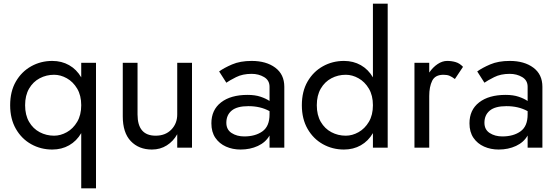

<svg xmlns="http://www.w3.org/2000/svg" viewBox="-20 -800 3018 1040"><path d="M116 -230Q116 -283 137.5 -320Q159 -357 195 -376Q231 -395 273 -395Q308 -395 342 -376Q376 -357 398 -320Q420 -283 420 -230Q420 -177 398 -140Q376 -103 342 -84Q308 -65 273 -65Q231 -65 195 -84Q159 -103 137.5 -140Q116 -177 116 -230ZM35 -230Q35 -156 66 -102Q97 -48 149 -19Q201 10 263 10Q314 10 354.5 -13Q395 -36 420 -79V220H500V-460H420V-381Q395 -424 354.5 -447Q314 -470 263 -470Q201 -470 149 -441Q97 -412 66 -358.5Q35 -305 35 -230Z M725 -180V-460H645V-170Q645 -81 688.5 -35.5Q732 10 803 10Q848 10 883.5 -12.5Q919 -35 940 -73V0H1020V-460H940V-180Q940 -131 908 -98Q876 -65 823 -65Q725 -65 725 -180Z M1206 -352Q1223 -364 1258.5 -382Q1294 -400 1343 -400Q1381 -400 1410.5 -382.5Q1440 -365 1440 -330V-253Q1421 -266 1391.5 -276Q1362 -286 1321 -286Q1230 -286 1177.5 -245.5Q1125 -205 1125 -132Q1125 -85 1146.5 -53.5Q1168 -22 1204 -6Q1240 10 1283 10Q1335 10 1377 -9.5Q1419 -29 1440 -66V0H1520V-330Q1520 -397 1471 -433.5Q1422 -470 1343 -470Q1281 -470 1237 -451Q1193 -432 1167 -413ZM1206 -135Q1206 -177 1235 -201Q1264 -225 1325 -225Q1358 -225 1386 -218.5Q1414 -212 1440 -198V-180Q1440 -116 1401.5 -88.5Q1363 -61 1303 -61Q1263 -61 1234.5 -79.5Q1206 -98 1206 -135Z M1696 -230Q1696 -283 1717.5 -320Q1739 -357 1775 -376Q1811 -395 1853 -395Q1888 -395 1922 -376Q1956 -357 1978 -320Q2000 -283 2000 -230Q2000 -177 1978 -140Q1956 -103 1922 -84Q1888 -65 1853 -65Q1811 -65 1775 -84Q1739 -103 1717.5 -140Q1696 -177 1696 -230ZM1615 -230Q1615 -156 1646 -102Q1677 -48 1729 -19Q1781 10 1843 10Q1894 10 1934.5 -13Q1975 -36 2000 -79V0H2080V-780H2000V-381Q1975 -424 1934.5 -447Q1894 -470 1843 -470Q1781 -470 1729 -441Q1677 -412 1646 -358.5Q1615 -305 1615 -230Z M2444 -372 2488 -438Q2470 -457 2448.5 -463.5Q2427 -470 2402 -470Q2376 -470 2350.5 -453Q2325 -436 2305 -407V-460H2225V0H2305V-280Q2305 -330 2321 -362.5Q2337 -395 2382 -395Q2402 -395 2415 -389.5Q2428 -384 2444 -372Z M2604 -352Q2621 -364 2656.5 -382Q2692 -400 2741 -400Q2779 -400 2808.5 -382.5Q2838 -365 2838 -330V-253Q2819 -266 2789.5 -276Q2760 -286 2719 -286Q2628 -286 2575.5 -245.5Q2523 -205 2523 -132Q2523 -85 2544.5 -53.5Q2566 -22 2602 -6Q2638 10 2681 10Q2733 10 2775 -9.5Q2817 -29 2838 -66V0H2918V-330Q2918 -397 2869 -433.5Q2820 -470 2741 -470Q2679 -470 2635 -451Q2591 -432 2565 -413ZM2604 -135Q2604 -177 2633 -201Q2662 -225 2723 -225Q2756 -225 2784 -218.5Q2812 -212 2838 -198V-180Q2838 -116 2799.5 -88.5Q2761 -61 2701 -61Q2661 -61 2632.5 -79.5Q2604 -98 2604 -135Z"/></svg>

Font: Jost-400-Book
Style: Regular
Weight: 400
Version: Version 3.200; ttfautohint (v0.97) -l 8 -r 50 -G 200 -x 14 -